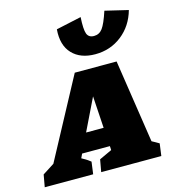

<svg xmlns="http://www.w3.org/2000/svg" viewBox="-196 -917 910 1015"><g transform="rotate(-15 259.0 -410.0)"><path d="M531 -89Q542 -83 551 -78Q560 -73 570 -67L561 0H232L244 -67L313 -99L312 -121H160L149 -98Q163 -90 171 -85.5Q179 -81 197 -67L188 0H-77L-65 -67L-1 -108L233 -544H462ZM209 -223H305L294 -398ZM364 -610Q283 -610 238.5 -657Q194 -704 201 -790L339 -820Q335 -753 344 -729Q353 -705 382 -705Q411 -705 429 -729Q447 -753 469 -820L595 -790Q572 -708 509.5 -659Q447 -610 364 -610Z"/></g></svg>

Font: Piazzolla SC Black
Style: Italic
Weight: 900
Italic angle: -11.3°
Designer: Juan Pablo del Peral
Foundry: Huerta Tipografica
Version: Version 1.330